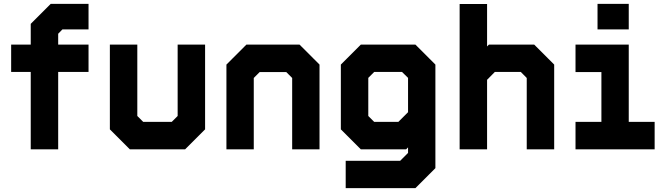

<svg xmlns="http://www.w3.org/2000/svg" viewBox="-20 -770 3418 990"><path d="M138.5 0V-399H37.5V-540H138.5V-647L241.5 -750H436.5V-618.5H302L280 -596V-540H436.5V-399H280V0ZM209.5 -71H209V-470H371.5H209V-619L274 -684H371.5V-683.5H274L209.5 -619V-470H101.5H209.5Z M649.5 0 546.5 -103V-540H688V-172L718.5 -141.5H865.5L896 -172V-540H1037.5V-103L934.5 0ZM689.5 -71H898L967.5 -146V-470V-146L898 -71H689.5L616.5 -146.5V-470V-146.5Z M1147.5 0V-437L1250.5 -540H1524.5L1627.5 -437V0H1486.5V-368L1456 -398.5H1319L1288.5 -368V0ZM1219 -71H1218.5V-396L1292.5 -470H1486L1559 -397V-71H1558.5V-397L1486 -470H1292.5L1219 -396Z M1762.5 200V59H2043.5L2084 18.5V-10L2074 0H1840.5L1737.5 -103V-437L1840.5 -540H2122L2225 -437V97L2122 200ZM1825.5 130H2080L2157 47V-399L2088 -470H1874.5L1806.5 -402V-148L1883 -71H2056L2157 -167V47L2080 130H1825.5ZM1883 -71 1806.5 -148V-402L1874.5 -470H2088L2157 -399V-167L2056 -71ZM1909.5 -141.5H2034L2084 -191.5V-368.5L2053 -399H1909.5L1879 -368.5V-172Z M2350 0V-749.5H2491.5V-530.5L2501 -540H2734.5L2837.5 -437V0H2696V-368L2665.5 -399H2531.5L2491.5 -358.5V0ZM2423.5 -71H2423V-385L2509.5 -470.5H2706L2767 -410.5V-71H2766.5V-410.5L2706 -470.5H2509.5L2423 -385V-673H2423.5Z M3061 -618.5V-750H3222V-618.5ZM3142 -676H3141.5V-700H3142ZM2947.5 0V-141.5H3081V-398.5H2947.5V-540H3222V-141.5H3355.5V0ZM3010.5 -71H3293H3149V-469.5H3010.5H3149V-71H3010.5Z"/></svg>

Font: Tourney Black
Style: Regular
Weight: 900
Version: Version 1.015